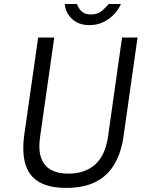

<svg xmlns="http://www.w3.org/2000/svg" viewBox="-20 -906 706 936"><path d="M303.5 10Q218 10 168.8 -19.8Q119.5 -49.5 103 -108.5Q86.5 -167.5 99 -254L166 -723H244.5L175.5 -239.5Q166.5 -179.5 179.5 -139.5Q192.5 -99.5 226.2 -79.5Q260 -59.5 313.5 -59.5Q394 -59.5 443.8 -104Q493.5 -148.5 506.5 -239.5L575 -723H650.5L582.5 -243Q571 -161 537.2 -104.5Q503.5 -48 445.8 -19Q388 10 303.5 10ZM416 -783.5Q378.5 -783.5 352.8 -798Q327 -812.5 312.5 -835.8Q298 -859 295.5 -886.5H354.5Q358.5 -877 365.8 -865Q373 -853 386.8 -844.2Q400.5 -835.5 424 -835.5Q455.5 -835.5 476.2 -852.8Q497 -870 509.5 -886.5H569.5Q559 -861.5 537.5 -838Q516 -814.5 485.2 -799Q454.5 -783.5 416 -783.5Z"/></svg>

Font: Public Sans Thin Light
Style: Italic
Weight: 300
Italic angle: -8°
Version: Version 2.001